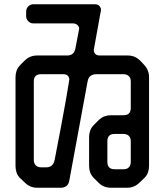

<svg xmlns="http://www.w3.org/2000/svg" viewBox="-20 -779 768 903"><path d="M421 -544 423 -555 451 -710Q452 -719 454 -726Q455 -729 455 -732Q455 -742 448 -750.5Q441 -759 425 -759H136Q123 -759 113 -749Q103 -739 103 -725V-703Q103 -689 113 -679Q123 -669 136 -669H322Q337 -669 345.5 -660Q354 -651 352 -642L335 -553Q329 -518 296 -518H154Q120 -518 96 -494L77 -475Q63 -461 58 -446.5Q53 -432 53 -416V2Q53 18 58 33Q63 48 77 61L96 79Q121 104 154 104H266Q281 104 292 96Q303 88 306 70L392 -396Q395 -414 406 -422Q417 -430 433 -430H561Q576 -430 585.5 -421.5Q595 -413 595 -396V-271Q595 -237 561 -237H500Q485 -237 470.5 -231.5Q456 -226 442 -212L423 -193Q409 -179 404 -164.5Q399 -150 399 -134V1Q399 17 404 31.5Q409 46 423 60L442 79Q456 93 470.5 98.5Q485 104 500 104H579Q612 104 637 79L657 60Q671 47 676 32Q681 17 681 1V-416Q681 -450 657 -475L639 -494Q615 -518 581 -518H449Q434 -518 427.5 -526Q421 -534 421 -544ZM519 17Q485 17 485 -18V-115Q485 -149 519 -149H561Q576 -149 585.5 -140.5Q595 -132 595 -115V-18Q595 -2 586.5 7.5Q578 17 561 17ZM173 8Q158 8 148.5 -1Q139 -10 139 -27V-396Q139 -430 173 -430H278Q293 -430 299.5 -422Q306 -414 306 -405Q306 -404 302 -380Q298 -356 290 -309Q282 -262 268.5 -191.5Q255 -121 237 -27Q230 8 197 8Z"/></svg>

Font: WDXL Lubrifont SC
Style: Regular
Weight: 400
Designer: [WDXL Lubrifont] Copyright 2020-2022 (c) NightFurySL2001, Skr-ZERO; [ZCOOL QingKe HuangYou] Copyright 2018-2022 (c) The 
Version: Version 2.001;hotconv 1.1.1;makeotfexe 2.6.0